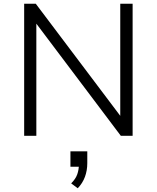

<svg xmlns="http://www.w3.org/2000/svg" viewBox="-20 -725 837 1025"><path d="M109 0V-705H171L627 -100H622V-705H688V0H625L170 -604H174V0ZM395 280 360 254Q384 230 392.5 205.5Q401 181 401 155L415 165H356V83H446V146Q446 185 433.5 219Q421 253 395 280Z"/></svg>

Font: Nunito Sans 8pt Light
Style: Regular
Weight: 300
Version: Version 3.101;gftools[0.9.27]